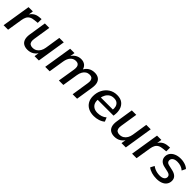

<svg xmlns="http://www.w3.org/2000/svg" viewBox="343 -1785 3079 3079"><g transform="rotate(45 1883.0 -245.5)"><path d="M32 0 110 -488H208L190 -371H179Q198 -425 242 -459Q286 -493 354 -497L394 -500L393 -414L326 -407Q277 -403 246 -385Q215 -367 199 -336Q183 -305 176 -262L134 0Z M578 9Q526 9 489.5 -12.5Q453 -34 438 -79.5Q423 -125 434 -195L480 -488H581L535 -195Q528 -154 534.5 -126.5Q541 -99 561.5 -85.5Q582 -72 614 -72Q657 -72 688 -91Q719 -110 739.5 -144.5Q760 -179 767 -225L808 -488H909L832 0H734L750 -105H760Q735 -51 688 -21Q641 9 578 9Z M976 0 1054 -488H1152L1134 -380H1124Q1152 -439 1197.5 -468Q1243 -497 1297 -497Q1354 -497 1390.5 -466.5Q1427 -436 1437 -377L1424 -381Q1449 -437 1495.5 -467Q1542 -497 1605 -497Q1656 -497 1691.5 -475.5Q1727 -454 1741.5 -409Q1756 -364 1745 -294L1699 0H1598L1644 -296Q1651 -336 1644.5 -362.5Q1638 -389 1620 -402.5Q1602 -416 1570 -416Q1533 -416 1504 -398Q1475 -380 1456 -346Q1437 -312 1429 -263L1387 0H1286L1334 -296Q1340 -336 1334 -362.5Q1328 -389 1309.5 -402.5Q1291 -416 1260 -416Q1232 -416 1208.5 -405.5Q1185 -395 1167 -375.5Q1149 -356 1137 -327.5Q1125 -299 1119 -263L1077 0Z M2083 9Q2011 9 1958.5 -17.5Q1906 -44 1877.5 -93Q1849 -142 1849 -209Q1849 -289 1882 -354Q1915 -419 1974.5 -458Q2034 -497 2113 -497Q2191 -497 2236.5 -461.5Q2282 -426 2299 -368.5Q2316 -311 2307 -245L2304 -221H1929L1937 -283H2244L2226 -269Q2233 -313 2223.5 -348Q2214 -383 2187 -404.5Q2160 -426 2112 -426Q2063 -426 2029.5 -403.5Q1996 -381 1977.5 -346Q1959 -311 1952 -272L1948 -245Q1939 -191 1953.5 -152Q1968 -113 2003 -91Q2038 -69 2090 -69Q2135 -69 2174.5 -82Q2214 -95 2246 -123L2274 -55Q2240 -24 2188.5 -7.5Q2137 9 2083 9Z M2550 9Q2498 9 2461.5 -12.5Q2425 -34 2410 -79.5Q2395 -125 2406 -195L2452 -488H2553L2507 -195Q2500 -154 2506.5 -126.5Q2513 -99 2533.5 -85.5Q2554 -72 2586 -72Q2629 -72 2660 -91Q2691 -110 2711.5 -144.5Q2732 -179 2739 -225L2780 -488H2881L2804 0H2706L2722 -105H2732Q2707 -51 2660 -21Q2613 9 2550 9Z M2946 0 3024 -488H3122L3104 -371H3093Q3112 -425 3156 -459Q3200 -493 3268 -497L3308 -500L3307 -414L3240 -407Q3191 -403 3160 -385Q3129 -367 3113 -336Q3097 -305 3090 -262L3048 0Z M3506 9Q3446 9 3393.5 -6.5Q3341 -22 3306 -50L3341 -117Q3365 -99 3392 -87.5Q3419 -76 3448.5 -70Q3478 -64 3507 -64Q3558 -64 3586 -84Q3614 -104 3614 -138Q3614 -161 3598.5 -175.5Q3583 -190 3554 -197L3461 -218Q3409 -229 3379 -261Q3349 -293 3349 -341Q3349 -385 3373.5 -420Q3398 -455 3445.5 -476Q3493 -497 3558 -497Q3590 -497 3622.5 -490Q3655 -483 3683 -470Q3711 -457 3731 -437L3699 -371Q3669 -398 3632 -410.5Q3595 -423 3553 -423Q3501 -423 3471.5 -402Q3442 -381 3442 -346Q3442 -325 3455 -309.5Q3468 -294 3497 -288L3590 -267Q3646 -254 3676.5 -223.5Q3707 -193 3707 -145Q3707 -97 3682 -62Q3657 -27 3611.5 -9Q3566 9 3506 9Z"/></g></svg>

Font: Nunito Sans 12pt ExtraLight 12pt SemiBold
Style: Italic
Weight: 600
Italic angle: -9°
Version: Version 3.101;gftools[0.9.27]